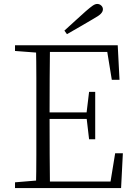

<svg xmlns="http://www.w3.org/2000/svg" viewBox="-20 -952 686 972"><path d="M306 -797Q335 -823 362 -848Q389 -873 414 -895Q437 -915 449.5 -923.5Q462 -932 472 -932Q484 -932 492.5 -924Q501 -916 501 -905Q501 -893 490 -882Q479 -871 450 -855Q418 -836 385 -817Q352 -798 319 -779ZM56 0V-29L188 -40H198V0ZM162 0Q164 -83 164 -166Q164 -249 164 -333V-390Q164 -474 164 -557.5Q164 -641 162 -723H233Q232 -641 231.5 -556Q231 -471 231 -377V-357Q231 -255 231.5 -169Q232 -83 233 0ZM198 0V-33H569L536 -11L563 -176H602L593 0ZM198 -350V-383H436V-350ZM431 -247 418 -358V-379L431 -487H462V-247ZM56 -694V-723H198V-684H188ZM546 -548 519 -714 553 -689H198V-723H576L585 -548Z"/></svg>

Font: Noto Serif SC
Style: Regular
Weight: 200
Designer: Ryoko NISHIZUKA 西塚涼子 (kana & ideographs); Frank Grießhammer (Latin, Greek & Cyrillic); Wenlong ZHANG 张文龙 (bopomofo); San
Foundry: Adobe
Version: Version 2.001;hotconv 1.1.0;makeotfexe 2.6.0